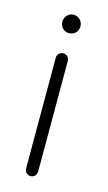

<svg xmlns="http://www.w3.org/2000/svg" viewBox="-81 -489 296 524"><g transform="rotate(15 67.0 -227.0)"><path d="M44 -329V-16C44 -6.6 51.6 1 61 1C70.4 1 78 -6.6 78 -16V-329C78 -338.4 70.4 -346 61 -346C51.6 -346 44 -338.4 44 -329ZM36 -429C36 -414 47 -403 61 -403C76 -403 87 -414 87 -429C87 -443 76 -455 61 -455C47 -455 36 -443 36 -429Z"/></g></svg>

Font: LetsTrace
Style: basic
Weight: 500
Version: Version 002.000